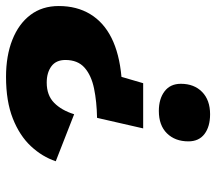

<svg xmlns="http://www.w3.org/2000/svg" viewBox="-60 -649 717 637"><g transform="rotate(-90 298.5 -330.5)"><path d="M191 -214 226 -367Q280 -368 323.5 -377Q367 -386 392.5 -408.5Q418 -431 418 -472Q418 -503 397 -518.5Q376 -534 343 -534Q301 -534 276 -509.5Q251 -485 238 -443L82 -504Q97 -549 132 -586.5Q167 -624 224 -646.5Q281 -669 362 -669Q432 -669 485 -648Q538 -627 567.5 -588Q597 -549 597 -494Q597 -434 570 -389.5Q543 -345 491 -319Q439 -293 362 -286L341 -214ZM238 8Q197 8 172.5 -10.5Q148 -29 148 -64Q148 -108 174.5 -135Q201 -162 249 -162Q289 -162 314 -143Q339 -124 339 -89Q339 -45 312 -18.5Q285 8 238 8Z"/></g></svg>

Font: Kantumruy Pro
Style: Italic
Weight: 400
Italic angle: -13°
Designer: Sovichet Tep
Foundry: Sovichet Tep
Version: Version 1.002